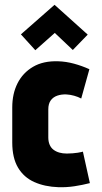

<svg xmlns="http://www.w3.org/2000/svg" viewBox="-20 -767 425 799"><path d="M345 -623 207 -747 67 -624 127 -558 208 -630 283 -559ZM318 -357 352 -479Q321 -493 288 -502Q255 -511 222 -512Q160 -514 117.5 -489Q75 -464 53 -420.5Q31 -377 31 -320V-174Q31 -110 55 -69.5Q79 -29 122.5 -9.5Q166 10 223 12Q257 13 290 8Q323 3 354 -5L325 -136Q325 -136 319.5 -134.5Q314 -133 304 -131.5Q294 -130 282 -129Q270 -128 258 -128Q241 -128 227 -132Q213 -136 202.5 -144Q192 -152 186.5 -165Q181 -178 181 -195V-312Q181 -335 191 -349Q201 -363 218.5 -369Q236 -375 257 -374Q273 -373 289 -368.5Q305 -364 318 -357Z"/></svg>

Font: Advent Pro ExtraBold
Style: Regular
Weight: 800
Designer: VivaRado, Andreas Kalpakidis
Foundry: VivaRado, Andreas Kalpakidis
Version: Version 3.000